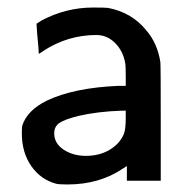

<svg xmlns="http://www.w3.org/2000/svg" viewBox="-20 -480 521 510"><path d="M91 -426Q156 -460 227 -460Q261 -460 267 -459Q330 -447 368 -400Q398 -366 406 -315Q407 -306 407 -152V0H317V-39L306 -32Q244 10 159 10Q137 10 129 8Q88 -3 63 -39Q38 -75 38 -126Q38 -142 39 -146Q52 -187 105 -213Q177 -247 295 -252H314V-277Q314 -305 313 -310Q308 -343 286.5 -365Q265 -387 236 -387Q161 -387 97 -346Q94 -344 90.5 -341.5Q87 -339 85 -338L83 -337L82 -355Q80 -373 78.5 -393Q77 -413 77 -417ZM124 -126Q124 -99 149 -82.5Q174 -66 208 -66Q244 -66 271 -82Q298 -98 309 -124Q314 -137 314 -166V-186H303Q240 -184 188 -172Q152 -163 138 -153.5Q124 -144 124 -126Z"/></svg>

Font: MathJax_SansSerif
Style: Regular
Weight: 400
Version: Version 1.1